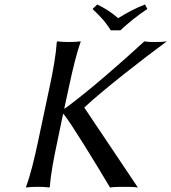

<svg xmlns="http://www.w3.org/2000/svg" viewBox="-20 -832 763 855"><path d="M201 -445 149 -200C133 -125 116 -54 96 0V3C96 3 114 0 149 0C183 0 199 3 199 3L202 0C206 -57 219 -125 235 -200L261 -325C263 -324 264 -323 265 -322C298 -281 404 -108 470 3C488 0 516 0 533 0C552 0 576 0 594 3L356 -352V-354C441 -433 618 -571 723 -648C706 -645 686 -645 671 -645C658 -645 635 -645 623 -648C512 -546 379 -430 275 -353C272 -351 269 -349 266 -348L287 -445C303 -520 320 -592 339 -645V-648C339 -648 321 -645 286 -645C252 -645 236 -648 236 -648L233 -645C229 -588 217 -520 201 -445ZM473 -697H516C553 -731 592 -763 636 -792L626 -812C584 -796 548 -777 506 -751C478 -776 448 -795 413 -812L392 -792C422 -764 451 -734 473 -697Z"/></svg>

Font: Libertinus Sans
Style: Italic
Weight: 400
Italic angle: -12°
Designer: Philipp H. Poll, Khaled Hosny
Foundry: Caleb Maclennan
Version: Version 7.050;RELEASE